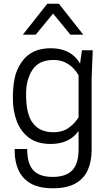

<svg xmlns="http://www.w3.org/2000/svg" viewBox="-20 -800 577 1031"><path d="M264 211Q189 211 144 184.5Q99 158 79 113Q59 68 59 13V0H126Q126 80 159.5 115Q193 150 263 150Q333 150 367.5 115Q402 80 402 1V-97Q353 -27 252 -27Q180 -27 135.5 -60.5Q91 -94 70 -149.5Q49 -205 49 -273Q49 -331 58.5 -379Q68 -427 97 -468Q148 -541 252 -541Q362 -541 410 -459L420 -530H478L472 -380V5Q472 65 452 111.5Q432 158 386 184.5Q340 211 264 211ZM267 -90Q319 -90 353 -116.5Q387 -143 402 -171V-396Q392 -414 374 -433Q356 -452 329.5 -465Q303 -478 267 -478Q189 -478 154.5 -425.5Q120 -373 120 -295Q120 -185 156 -140Q192 -90 267 -90ZM427 -614H358L265 -727L172 -614H103L234 -780H296Z"/></svg>

Font: Tanohe Sans
Style: Regular
Weight: 400
Designer: Village Type and Design LLC & Cristiano Sobral
Foundry: Cooper Hewitt Smithsonian Design Museum
Version: Version 1.00;September 29, 2021;FontCreator 13.0.0.2655 64-b